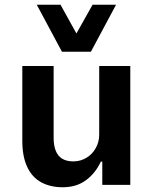

<svg xmlns="http://www.w3.org/2000/svg" viewBox="-20 -779 645 809"><path d="M244 10Q192 10 153.5 -11Q115 -32 94.5 -76Q74 -120 74 -186V-501H206V-197Q206 -166 215 -143.5Q224 -121 242.5 -110Q261 -99 289 -99Q319 -99 344 -114Q369 -129 383.5 -155Q398 -181 398 -211V-501H529V0H411V-98H405Q382 -49 342 -19.5Q302 10 244 10ZM241 -561 135 -759H235L302 -638L370 -759H469L363 -561Z"/></svg>

Font: Nunito Sans 7pt SemiCondensed
Style: Bold
Weight: 700
Width: 4
Designer: Vernon Adams
Foundry: Vernon Adams
Version: Version 3.101;gftools[0.9.27]